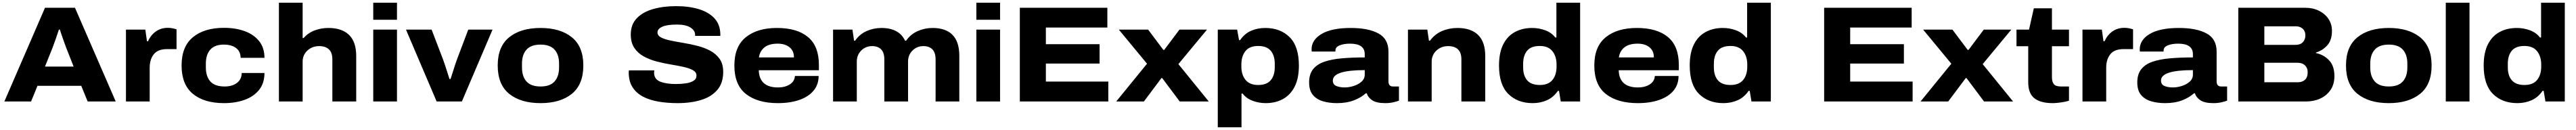

<svg xmlns="http://www.w3.org/2000/svg" viewBox="-20 -744 18898 953"><path d="M12 0 310 -687H530L829 0H623L576 -115H255L208 0ZM310 -256H520L464 -398Q459 -412 450 -436.5Q441 -461 432.5 -486.5Q424 -512 419 -527H412Q403 -499 389.5 -460.5Q376 -422 367 -398Z M904 0V-527H1046L1058 -442H1066Q1086 -487 1123.5 -513.5Q1161 -540 1211 -540Q1230 -540 1246.5 -536.5Q1263 -533 1275 -529V-384H1205Q1138 -384 1108 -346Q1078 -308 1078 -248V0Z M1623 12Q1478 12 1395 -56Q1312 -124 1312 -264Q1312 -403 1395.5 -471.5Q1479 -540 1623 -540Q1707 -540 1774 -516Q1841 -492 1880.5 -443Q1920 -394 1920 -320H1745Q1745 -367 1711.5 -392Q1678 -417 1622 -417Q1555 -417 1522.5 -380Q1490 -343 1490 -278V-249Q1490 -184 1523 -147Q1556 -110 1628 -110Q1684 -110 1718.5 -136.5Q1753 -163 1753 -209H1920Q1920 -134 1880.5 -85Q1841 -36 1774 -12Q1707 12 1623 12Z M2026 0V-724H2200V-465H2207Q2240 -503 2288 -521Q2336 -539 2389 -539Q2488 -539 2540.5 -488Q2593 -437 2593 -333V0H2418V-309Q2418 -358 2393 -382Q2368 -406 2321 -406Q2270 -406 2235 -373.5Q2200 -341 2200 -292V0Z M2718 -599V-724H2892V-599ZM2718 0V-527H2892V0Z M3183 0 2958 -527H3146L3230 -308Q3236 -292 3244.5 -266.5Q3253 -241 3261.5 -214Q3270 -187 3277 -165H3285Q3292 -186 3300.5 -213Q3309 -240 3317.5 -266Q3326 -292 3332 -308L3415 -527H3593L3368 0Z M3945 12Q3800 12 3715.5 -56Q3631 -124 3631 -264Q3631 -403 3715.5 -471Q3800 -539 3945 -539Q4090 -539 4174.5 -471Q4259 -403 4259 -264Q4259 -124 4174.5 -56Q4090 12 3945 12ZM3945 -110Q4015 -110 4048 -147Q4081 -184 4081 -249V-278Q4081 -343 4048 -380Q4015 -417 3945 -417Q3875 -417 3842 -380Q3809 -343 3809 -278V-249Q3809 -184 3842 -147Q3875 -110 3945 -110Z M4951 12Q4876 12 4811 1Q4746 -10 4697 -35.5Q4648 -61 4620 -104.5Q4592 -148 4592 -214Q4592 -222 4593 -228H4780Q4778 -220 4778 -211Q4778 -164 4822 -146Q4866 -128 4938 -128Q4976 -128 5010.5 -133Q5045 -138 5067 -151.5Q5089 -165 5089 -190Q5089 -215 5063 -229.5Q5037 -244 4994 -253.5Q4951 -263 4899.5 -271.5Q4848 -280 4796.5 -293.5Q4745 -307 4702 -330.5Q4659 -354 4633 -393Q4607 -432 4607 -491Q4607 -564 4651 -610Q4695 -656 4770.5 -677.5Q4846 -699 4939 -699Q5033 -699 5106 -677Q5179 -655 5221 -609.5Q5263 -564 5264 -493V-481H5079V-488Q5079 -521 5044.5 -542.5Q5010 -564 4946 -564Q4873 -564 4838 -548Q4803 -532 4803 -507Q4803 -483 4829 -469.5Q4855 -456 4898 -447Q4941 -438 4992.5 -429.5Q5044 -421 5095.5 -408Q5147 -395 5190 -372Q5233 -349 5259 -312Q5285 -275 5285 -217Q5285 -135 5241.5 -84.5Q5198 -34 5122.5 -11Q5047 12 4951 12Z M5686 12Q5538 12 5452.5 -54.5Q5367 -121 5367 -264Q5367 -403 5451 -471Q5535 -539 5679 -539Q5827 -539 5907 -472.5Q5987 -406 5987 -268V-229H5546Q5550 -103 5687 -103Q5739 -103 5774 -125.5Q5809 -148 5811 -187H5985Q5985 -124 5948 -79.5Q5911 -35 5843.5 -11.5Q5776 12 5686 12ZM5547 -323H5804Q5804 -372 5771 -398Q5738 -424 5685 -424Q5622 -424 5588 -397Q5554 -370 5547 -323Z M6091 0V-527H6233L6245 -446H6253Q6286 -494 6337.5 -516.5Q6389 -539 6445 -539Q6575 -539 6619 -446H6627Q6661 -494 6712.5 -516.5Q6764 -539 6821 -539Q6917 -539 6967 -488.5Q7017 -438 7017 -335V0H6843V-309Q6843 -358 6819.5 -382Q6796 -406 6754 -406Q6706 -406 6673.5 -373.5Q6641 -341 6641 -292V0H6467V-309Q6467 -358 6443.5 -382Q6420 -406 6378 -406Q6330 -406 6297.5 -373.5Q6265 -341 6265 -292V0Z M7142 -599V-724H7316V-599ZM7142 0V-527H7316V0Z M7461 0V-687H8103V-542H7652V-420H8046V-278H7652V-146H8110V0Z M8168 0 8394 -277 8187 -527H8402L8514 -378H8520L8632 -527H8834L8624 -274L8847 0H8634L8505 -172H8500L8371 0Z M8913 189V-527H9055L9069 -450H9077Q9110 -498 9157.5 -518.5Q9205 -539 9261 -539Q9372 -539 9440 -471.5Q9508 -404 9508 -263Q9508 -170 9477 -109Q9446 -48 9391 -18Q9336 12 9265 12Q9215 12 9169 -5Q9123 -22 9095 -58H9087V189ZM9209 -121Q9272 -121 9301.5 -156Q9331 -191 9331 -251V-277Q9331 -337 9301.5 -372Q9272 -407 9209 -407Q9146 -407 9116 -369.5Q9086 -332 9086 -271V-256Q9086 -196 9116.5 -158.5Q9147 -121 9209 -121Z M9787 12Q9733 12 9686.5 -1Q9640 -14 9611.5 -47Q9583 -80 9583 -140Q9583 -200 9612 -236.5Q9641 -273 9695 -291.5Q9749 -310 9824 -316.5Q9899 -323 9991 -323V-347Q9991 -424 9883 -424Q9838 -424 9807 -411.5Q9776 -399 9776 -374V-366H9602Q9601 -372 9601 -382Q9601 -452 9675 -495.5Q9749 -539 9888 -539Q10017 -539 10091 -499Q10165 -459 10165 -366V-148Q10165 -110 10198 -110H10242V-6Q10229 -1 10202 5.5Q10175 12 10141 12Q10078 12 10046.5 -8.5Q10015 -29 10006 -60H9999Q9963 -28 9910.5 -8Q9858 12 9787 12ZM9844 -103Q9875 -103 9909 -113.5Q9943 -124 9967 -145Q9991 -166 9991 -197V-230Q9757 -230 9757 -154Q9757 -124 9783 -113.5Q9809 -103 9844 -103Z M10308 0V-527H10450L10462 -446H10470Q10505 -494 10558 -516.5Q10611 -539 10671 -539Q10770 -539 10822.5 -488Q10875 -437 10875 -333V0H10700V-309Q10700 -358 10675 -382Q10650 -406 10603 -406Q10552 -406 10517 -373.5Q10482 -341 10482 -292V0Z M11223 12Q11112 12 11044 -55.5Q10976 -123 10976 -264Q10976 -358 11007 -419Q11038 -480 11093 -509.5Q11148 -539 11219 -539Q11269 -539 11315 -522Q11361 -505 11389 -469H11397V-724H11571V0H11429L11416 -78H11408Q11375 -30 11327 -9Q11279 12 11223 12ZM11275 -121Q11338 -121 11368 -158Q11398 -195 11398 -255V-271Q11398 -331 11367.5 -369Q11337 -407 11275 -407Q11211 -407 11182 -372Q11153 -337 11153 -276V-250Q11153 -190 11182.5 -155.5Q11212 -121 11275 -121Z M11994 12Q11846 12 11760.5 -54.5Q11675 -121 11675 -264Q11675 -403 11759 -471Q11843 -539 11987 -539Q12135 -539 12215 -472.5Q12295 -406 12295 -268V-229H11854Q11858 -103 11995 -103Q12047 -103 12082 -125.5Q12117 -148 12119 -187H12293Q12293 -124 12256 -79.5Q12219 -35 12151.5 -11.5Q12084 12 11994 12ZM11855 -323H12112Q12112 -372 12079 -398Q12046 -424 11993 -424Q11930 -424 11896 -397Q11862 -370 11855 -323Z M12622 12Q12511 12 12443 -55.5Q12375 -123 12375 -264Q12375 -358 12406 -419Q12437 -480 12492 -509.5Q12547 -539 12618 -539Q12668 -539 12714 -522Q12760 -505 12788 -469H12796V-724H12970V0H12828L12815 -78H12807Q12774 -30 12726 -9Q12678 12 12622 12ZM12674 -121Q12737 -121 12767 -158Q12797 -195 12797 -255V-271Q12797 -331 12766.5 -369Q12736 -407 12674 -407Q12610 -407 12581 -372Q12552 -337 12552 -276V-250Q12552 -190 12581.5 -155.5Q12611 -121 12674 -121Z M13361 0V-687H14003V-542H13552V-420H13946V-278H13552V-146H14010V0Z M14068 0 14294 -277 14087 -527H14302L14414 -378H14420L14532 -527H14734L14524 -274L14747 0H14534L14405 -172H14400L14271 0Z M15037 12Q14949 12 14903.5 -23.5Q14858 -59 14858 -141V-405H14772V-527H14864L14899 -683H15032V-527H15157V-405H15032V-178Q15032 -145 15045.5 -127.5Q15059 -110 15098 -110H15157V-6Q15143 -1 15121.5 3Q15100 7 15077 9.5Q15054 12 15037 12Z M15256 0V-527H15398L15410 -442H15418Q15438 -487 15475.5 -513.5Q15513 -540 15563 -540Q15582 -540 15598.5 -536.5Q15615 -533 15627 -529V-384H15557Q15490 -384 15460 -346Q15430 -308 15430 -248V0Z M15862 12Q15808 12 15761.5 -1Q15715 -14 15686.5 -47Q15658 -80 15658 -140Q15658 -200 15687 -236.5Q15716 -273 15770 -291.5Q15824 -310 15899 -316.5Q15974 -323 16066 -323V-347Q16066 -424 15958 -424Q15913 -424 15882 -411.5Q15851 -399 15851 -374V-366H15677Q15676 -372 15676 -382Q15676 -452 15750 -495.5Q15824 -539 15963 -539Q16092 -539 16166 -499Q16240 -459 16240 -366V-148Q16240 -110 16273 -110H16317V-6Q16304 -1 16277 5.5Q16250 12 16216 12Q16153 12 16121.5 -8.5Q16090 -29 16081 -60H16074Q16038 -28 15985.5 -8Q15933 12 15862 12ZM15919 -103Q15950 -103 15984 -113.5Q16018 -124 16042 -145Q16066 -166 16066 -197V-230Q15832 -230 15832 -154Q15832 -124 15858 -113.5Q15884 -103 15919 -103Z M16399 0V-687H16891Q16946 -687 16990 -665.5Q17034 -644 17060 -606Q17086 -568 17086 -518Q17086 -450 17052 -412Q17018 -374 16969 -359V-355Q17026 -343 17065 -302Q17104 -261 17104 -186Q17104 -126 17075.5 -84.5Q17047 -43 17000 -21.5Q16953 0 16894 0ZM16590 -415H16819Q16853 -415 16872 -434Q16891 -453 16891 -485Q16891 -516 16871.5 -533.5Q16852 -551 16822 -551H16590ZM16590 -141H16836Q16868 -141 16888 -159Q16908 -177 16908 -215Q16908 -245 16888.5 -264.5Q16869 -284 16833 -284H16590Z M17503 12Q17358 12 17273.5 -56Q17189 -124 17189 -264Q17189 -403 17273.5 -471Q17358 -539 17503 -539Q17648 -539 17732.5 -471Q17817 -403 17817 -264Q17817 -124 17732.5 -56Q17648 12 17503 12ZM17503 -110Q17573 -110 17606 -147Q17639 -184 17639 -249V-278Q17639 -343 17606 -380Q17573 -417 17503 -417Q17433 -417 17400 -380Q17367 -343 17367 -278V-249Q17367 -184 17400 -147Q17433 -110 17503 -110Z M17921 0V-724H18095V0Z M18446 12Q18335 12 18267 -55.5Q18199 -123 18199 -264Q18199 -358 18230 -419Q18261 -480 18316 -509.5Q18371 -539 18442 -539Q18492 -539 18538 -522Q18584 -505 18612 -469H18620V-724H18794V0H18652L18639 -78H18631Q18598 -30 18550 -9Q18502 12 18446 12ZM18498 -121Q18561 -121 18591 -158Q18621 -195 18621 -255V-271Q18621 -331 18590.5 -369Q18560 -407 18498 -407Q18434 -407 18405 -372Q18376 -337 18376 -276V-250Q18376 -190 18405.5 -155.5Q18435 -121 18498 -121Z"/></svg>

Font: Archivo SemiExpanded ExtraBold
Style: Regular
Weight: 800
Width: 6
Designer: Hector Gatti
Foundry: Omnibus-Type
Version: Version 2.001; ttfautohint (v1.8.3)